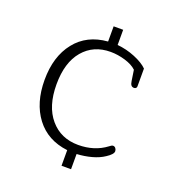

<svg xmlns="http://www.w3.org/2000/svg" viewBox="-127 -733 811 890"><g transform="rotate(20 278.5 -288.0)"><path d="M276 -20Q176 -32 121 -104.5Q66 -177 66 -291Q66 -406 123 -478Q180 -550 282 -558V-633H329V-558Q374 -554 416.5 -536.5Q459 -519 481 -497V-409Q481 -404 477.5 -400.5Q474 -397 468 -397Q459 -397 454 -403Q449 -409 447 -423L439 -476Q419 -495 382.5 -506Q346 -517 310 -517Q226 -517 175.5 -457.5Q125 -398 125 -290Q125 -182 177 -121Q229 -60 315 -60Q395 -60 452 -103Q454 -104 459 -108Q464 -112 469 -112Q477 -112 482 -105.5Q487 -99 487 -91Q487 -76 456 -56Q431 -39 396 -29.5Q361 -20 323 -18V57H276Z"/></g></svg>

Font: Maitree Light
Style: Regular
Weight: 300
Designer: CadsonDemak Team
Foundry: CadsonDemak
Version: Version 1.001